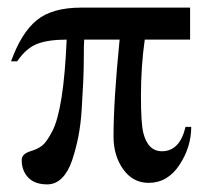

<svg xmlns="http://www.w3.org/2000/svg" viewBox="-20 -470 541 504"><path d="M467 -137H482Q482 -84 451 -37Q420 10 370 10Q329 10 303.5 -25.5Q278 -61 278 -112Q278 -206 294 -366H201Q200 -355 200 -321Q200 -287 198.5 -256Q197 -225 194.5 -184Q192 -143 185.5 -110.5Q179 -78 169 -48.5Q159 -19 142.5 -2.5Q126 14 104 14Q71 14 54 -4Q37 -22 37 -50Q37 -66 60 -73Q80 -79 91.5 -88.5Q103 -98 117.5 -126Q132 -154 141.5 -213.5Q151 -273 155 -366Q107 -366 78 -355Q49 -344 25 -309H9Q36 -384 76.5 -417Q117 -450 193 -450H479V-366H360Q350 -296 350 -218Q350 -147 356 -122Q368 -73 405 -73Q452 -73 467 -137Z"/></svg>

Font: STIX MathJax Main
Style: Regular
Weight: 400
Designer: MicroPress Inc., with final additions and corrections provided by Coen Hoffman, Elsevier (retired)
Version: Version 1.1.1